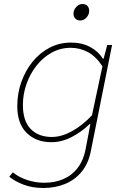

<svg xmlns="http://www.w3.org/2000/svg" viewBox="-20 -702 640 956"><path d="M196 234Q142 234 99 218Q56 202 26 178L44 156Q74 181 116 194.5Q158 208 200 208Q254 208 297 189Q340 170 368 132.5Q396 95 406 42L430 -84H426Q386 -45 336.5 -19.5Q287 6 236 6Q160 6 113 -40Q66 -86 66 -174Q66 -236 86 -293Q106 -350 142 -394.5Q178 -439 227 -464.5Q276 -490 334 -490Q388 -490 429 -468Q470 -446 492 -410H496L514 -478H538L432 52Q420 112 387 152.5Q354 193 305 213.5Q256 234 196 234ZM238 -20Q286 -20 338 -48.5Q390 -77 438 -128L490 -372Q457 -422 417 -443Q377 -464 332 -464Q281 -464 237.5 -440Q194 -416 162 -375.5Q130 -335 112 -284Q94 -233 94 -180Q94 -99 133 -59.5Q172 -20 238 -20ZM380 -600Q364 -600 355 -609.5Q346 -619 346 -634Q346 -647 352.5 -658Q359 -669 369 -675.5Q379 -682 390 -682Q407 -682 415.5 -672.5Q424 -663 424 -648Q424 -629 410.5 -614.5Q397 -600 380 -600Z"/></svg>

Font: Source Code Pro ExtraLight ExtraLight
Style: Italic
Weight: 250
Italic angle: -11°
Monospace: yes
Version: Version 1.016;hotconv 1.0.116;makeotfexe 2.5.65601